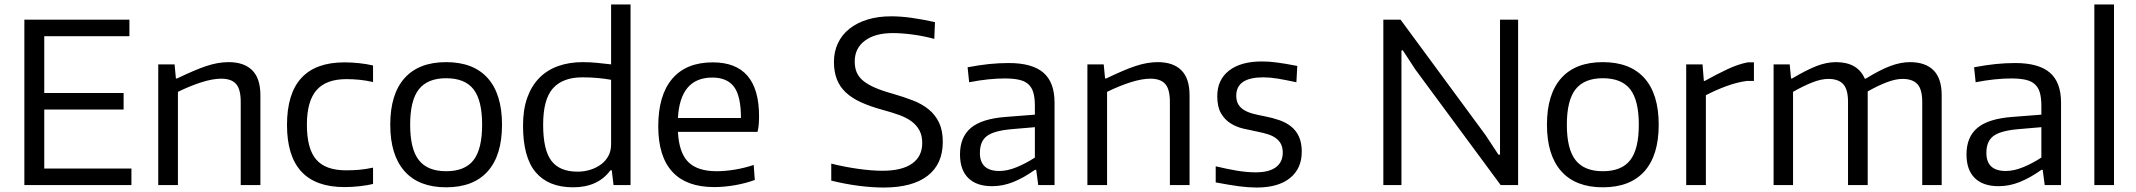

<svg xmlns="http://www.w3.org/2000/svg" viewBox="-20 -828 9555 859"><path d="M89 -740H559V-666H178V-412H533V-338H178V-74H568V0H89Z M688 -540H761L767 -477H772Q812 -496 844.5 -510Q877 -524 904.5 -533Q932 -542 956 -546Q980 -550 1003 -550Q1072 -550 1108.5 -513.5Q1145 -477 1145 -402V0H1057V-373Q1057 -429 1036 -452.5Q1015 -476 970 -476Q932 -476 881.5 -460Q831 -444 776 -417V0H688Z M1521 9Q1264 9 1264 -269Q1264 -549 1521 -549Q1552 -549 1586 -545.5Q1620 -542 1649 -535V-461Q1619 -468 1589 -471Q1559 -474 1530 -474Q1439 -474 1396 -424.5Q1353 -375 1353 -270Q1353 -163 1394.5 -114.5Q1436 -66 1528 -66Q1561 -66 1588.5 -68.5Q1616 -71 1649 -78V-5Q1625 1 1590 5Q1555 9 1521 9Z M1976 10Q1854 10 1790 -62Q1726 -134 1726 -270Q1726 -407 1790 -478.5Q1854 -550 1976 -550Q2098 -550 2162 -478.5Q2226 -407 2226 -270Q2226 -133 2162 -61.5Q2098 10 1976 10ZM1976 -62Q2060 -62 2098.5 -111.5Q2137 -161 2137 -270Q2137 -379 2098.5 -428.5Q2060 -478 1976 -478Q1893 -478 1854 -428.5Q1815 -379 1815 -270Q1815 -161 1854 -111.5Q1893 -62 1976 -62Z M2544 10Q2434 10 2377 -57Q2320 -124 2320 -266Q2320 -338 2339 -391Q2358 -444 2393 -479.5Q2428 -515 2477.5 -532.5Q2527 -550 2587 -550Q2622 -550 2654 -546.5Q2686 -543 2714 -540V-808H2801V0H2725L2717 -66H2711Q2655 10 2544 10ZM2564 -60Q2594 -60 2621 -68.5Q2648 -77 2669 -92.5Q2690 -108 2702 -130.5Q2714 -153 2714 -182V-471Q2687 -476 2654.5 -479Q2622 -482 2586 -482Q2498 -482 2454 -433Q2410 -384 2410 -270Q2410 -157 2447 -108.5Q2484 -60 2564 -60Z M3175 9Q3051 9 2988 -59.5Q2925 -128 2925 -263Q2925 -402 2987.5 -475.5Q3050 -549 3169 -549Q3376 -549 3376 -308Q3376 -262 3369 -238H3013Q3018 -144 3059.5 -103Q3101 -62 3186 -62Q3224 -62 3267 -69Q3310 -76 3352 -90L3357 -23Q3317 -8 3268.5 0.5Q3220 9 3175 9ZM3167 -481Q3023 -481 3013 -300H3295Q3295 -398 3264 -439.5Q3233 -481 3167 -481Z M3933 11Q3908 11 3879 9Q3850 7 3819.5 3Q3789 -1 3758 -7Q3727 -13 3699 -20V-96Q3759 -81 3820 -72.5Q3881 -64 3928 -64Q4015 -64 4060.5 -96Q4106 -128 4106 -188Q4106 -222 4093 -245.5Q4080 -269 4057.5 -285.5Q4035 -302 4003 -313.5Q3971 -325 3934 -335Q3875 -351 3833 -370Q3791 -389 3764 -414.5Q3737 -440 3724 -473.5Q3711 -507 3711 -551Q3711 -597 3729 -635Q3747 -673 3780.5 -699.5Q3814 -726 3861 -740.5Q3908 -755 3967 -755Q4009 -755 4056.5 -748.5Q4104 -742 4163 -729L4160 -654Q4112 -667 4063 -673.5Q4014 -680 3974 -680Q3895 -680 3849.5 -646Q3804 -612 3804 -553Q3804 -525 3813 -504Q3822 -483 3842 -466.5Q3862 -450 3894 -436Q3926 -422 3973 -409Q4022 -395 4063.5 -379Q4105 -363 4135 -338.5Q4165 -314 4181.5 -279Q4198 -244 4198 -193Q4198 -94 4130 -41.5Q4062 11 3933 11Z M4419 5Q4349 5 4312 -31.5Q4275 -68 4275 -137Q4275 -215 4324 -256Q4373 -297 4481 -305L4610 -315V-354Q4610 -389 4603.5 -412.5Q4597 -436 4581.5 -450.5Q4566 -465 4540 -471Q4514 -477 4475 -477Q4441 -477 4401.5 -473Q4362 -469 4316 -460L4309 -527Q4362 -537 4405.5 -541.5Q4449 -546 4493 -546Q4598 -546 4648 -503Q4698 -460 4698 -369V0H4625L4616 -68H4610Q4561 -33 4514 -14Q4467 5 4419 5ZM4451 -63Q4487 -63 4528.5 -80Q4570 -97 4610 -123V-259L4505 -250Q4427 -243 4395.5 -219.5Q4364 -196 4364 -144Q4364 -63 4451 -63Z M4845 -540H4918L4924 -477H4929Q4969 -496 5001.5 -510Q5034 -524 5061.5 -533Q5089 -542 5113 -546Q5137 -550 5160 -550Q5229 -550 5265.5 -513.5Q5302 -477 5302 -402V0H5214V-373Q5214 -429 5193 -452.5Q5172 -476 5127 -476Q5089 -476 5038.5 -460Q4988 -444 4933 -417V0H4845Z M5602 11Q5566 11 5524 5.5Q5482 0 5419 -12V-84Q5469 -72 5513.5 -64.5Q5558 -57 5598 -57Q5658 -57 5688.5 -80Q5719 -103 5719 -145Q5719 -168 5711 -183.5Q5703 -199 5688 -210Q5673 -221 5652 -227.5Q5631 -234 5606 -239Q5575 -245 5543 -252.5Q5511 -260 5485 -276.5Q5459 -293 5442.5 -321.5Q5426 -350 5426 -398Q5426 -471 5478.5 -512Q5531 -553 5625 -553Q5642 -553 5658 -552Q5674 -551 5692 -548.5Q5710 -546 5732 -542.5Q5754 -539 5784 -533L5780 -460Q5729 -471 5695 -476.5Q5661 -482 5632 -482Q5511 -482 5511 -400Q5511 -376 5520.5 -360.5Q5530 -345 5547 -335Q5564 -325 5587 -319Q5610 -313 5637 -308Q5673 -301 5703.5 -290.5Q5734 -280 5756.5 -262Q5779 -244 5791.5 -216.5Q5804 -189 5804 -149Q5804 -74 5751.5 -31.5Q5699 11 5602 11Z M6169 -740H6246L6626 -224L6684 -136H6691V-740H6772V0H6694L6313 -516L6256 -603L6250 -602V0H6169Z M7151 10Q7029 10 6965 -62Q6901 -134 6901 -270Q6901 -407 6965 -478.5Q7029 -550 7151 -550Q7273 -550 7337 -478.5Q7401 -407 7401 -270Q7401 -133 7337 -61.5Q7273 10 7151 10ZM7151 -62Q7235 -62 7273.5 -111.5Q7312 -161 7312 -270Q7312 -379 7273.5 -428.5Q7235 -478 7151 -478Q7068 -478 7029 -428.5Q6990 -379 6990 -270Q6990 -161 7029 -111.5Q7068 -62 7151 -62Z M7524 -540H7597L7603 -466H7607Q7663 -497 7710 -519Q7757 -541 7799 -549H7827V-466H7796Q7751 -460 7703.5 -442.5Q7656 -425 7612 -402V0H7524Z M7915 -540H7987L7993 -477H7998Q8062 -515 8107 -532.5Q8152 -550 8194 -550Q8291 -550 8323 -476H8327Q8392 -516 8438 -533Q8484 -550 8525 -550Q8594 -550 8630.5 -513.5Q8667 -477 8667 -402V0H8580V-372Q8580 -428 8558.5 -451.5Q8537 -475 8492 -475Q8461 -475 8421.5 -460Q8382 -445 8336 -419V0H8248V-372Q8248 -428 8226.5 -451.5Q8205 -475 8160 -475Q8128 -475 8087.5 -459Q8047 -443 8002 -417V0H7915Z M8922 5Q8852 5 8815 -31.5Q8778 -68 8778 -137Q8778 -215 8827 -256Q8876 -297 8984 -305L9113 -315V-354Q9113 -389 9106.5 -412.5Q9100 -436 9084.5 -450.5Q9069 -465 9043 -471Q9017 -477 8978 -477Q8944 -477 8904.5 -473Q8865 -469 8819 -460L8812 -527Q8865 -537 8908.5 -541.5Q8952 -546 8996 -546Q9101 -546 9151 -503Q9201 -460 9201 -369V0H9128L9119 -68H9113Q9064 -33 9017 -14Q8970 5 8922 5ZM8954 -63Q8990 -63 9031.5 -80Q9073 -97 9113 -123V-259L9008 -250Q8930 -243 8898.5 -219.5Q8867 -196 8867 -144Q8867 -63 8954 -63Z M9350 -808H9438V0H9350Z"/></svg>

Font: Encode Sans Normal
Style: Regular
Weight: 400
Designer: Pablo Impallari, Andres Torresi
Foundry: Pablo Impallari, Andres Torresi
Version: Version 1.000; ttfautohint (v1.00) -l 8 -r 50 -G 200 -x 14 -